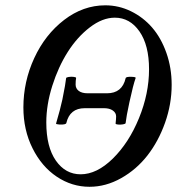

<svg xmlns="http://www.w3.org/2000/svg" viewBox="-20 -696 672 729"><path d="M319.8 13.2Q252.9 13.2 195.6 -25.1Q138.2 -63.5 103.5 -133.1Q68.8 -202.6 68.8 -288.1Q68.8 -386.2 110.1 -475.6Q151.4 -564.9 223.6 -620.4Q295.9 -675.8 379.9 -675.8Q431.2 -675.8 477.5 -653.1Q523.9 -630.4 557.9 -591.1Q591.8 -551.8 611.8 -495.1Q631.8 -438.5 631.8 -374Q631.8 -300.8 606.7 -230Q581.5 -159.2 539.8 -105.7Q498 -52.2 439.9 -19.5Q381.8 13.2 319.8 13.2ZM286.1 -34.2Q347.7 -34.2 408.7 -94.2Q469.7 -154.3 507.8 -247.6Q545.9 -340.8 545.9 -433.1Q545.9 -524.4 509.5 -576.7Q473.1 -628.9 416 -628.9Q369.1 -628.9 321.3 -592.3Q273.4 -555.7 237.3 -498.8Q201.2 -441.9 178.5 -370.1Q155.8 -298.3 155.8 -231Q155.8 -138.2 192.1 -86.2Q228.5 -34.2 286.1 -34.2ZM192.9 -227.1Q209 -281.7 216.8 -317.9Q229.5 -380.9 231 -398.9Q231 -402.3 240.7 -403.8Q250.5 -405.3 260 -404.1Q269.5 -402.8 269 -399.9Q267.1 -390.1 267.1 -375Q267.1 -359.9 279.1 -350.8Q291 -341.8 313 -341.8H386.2Q443.8 -341.8 457 -398.9Q458 -405.3 480 -404.3Q496.6 -403.8 495.1 -399.9Q485.8 -374.5 471.2 -307.1Q459.5 -252.9 457 -229Q457 -225.6 447.3 -223.9Q437.5 -222.2 428 -223.1Q418.5 -224.1 418.9 -227.1Q420.9 -244.6 420.9 -253.9Q420.9 -267.6 408.4 -276.4Q396 -285.2 375 -285.2H301.8Q245.1 -285.2 231.9 -229Q230.5 -222.2 206.1 -223.1Q191.4 -224.1 192.9 -227.1Z"/></svg>

Font: Junicode SmCond Medium
Style: Italic
Weight: 500
Width: 4
Italic angle: -11°
Designer: Peter S. Baker
Version: Version 2.206